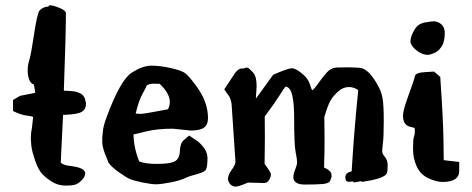

<svg xmlns="http://www.w3.org/2000/svg" viewBox="-20 -689 1788 727"><path d="M163.1 -664.1Q163.6 -668.9 170.9 -668.9Q179.2 -668.9 196.8 -662.6Q229.5 -650.4 229.5 -639.2Q229.5 -558.6 221.7 -345.7Q230 -345.2 249.8 -344.2Q269.5 -343.3 285.6 -334.5Q301.8 -325.7 304.7 -301.3L305.7 -298.8V-296.9Q305.7 -275.4 290 -265.9Q274.4 -256.3 229.5 -254.4L218.8 -253.9Q214.8 -163.6 210 -73.2Q220.7 -63.5 243.2 -61Q302.7 -54.7 302.7 -32.2Q302.7 -20.5 290.5 -7.8Q278.3 4.9 267.1 9.3Q255.9 13.7 227.1 13.7Q198.2 13.7 172.6 -3.4Q147 -20.5 135 -36.1Q123 -51.8 112.3 -83Q101.6 -114.3 99.1 -134Q96.7 -153.8 96.7 -168.9Q96.7 -184.1 101.1 -206.5L105.5 -246.1Q100.6 -249 80.1 -251.5Q59.6 -253.9 29.3 -268.6V-310.5L56.2 -326.2L113.3 -337.4V-340.3L108.4 -369.1Q89.4 -373.5 85 -413.1V-426.8Q85 -442.4 91.3 -462.9Q97.7 -483.4 108.9 -558.8Q120.1 -634.3 129.4 -648.9Q143.1 -663.1 162.1 -664.1H162.6Z M535.2 -365.2Q534.2 -359.4 519.8 -334Q505.4 -308.6 493.7 -258.8Q504.4 -257.8 513.2 -257.8Q522 -257.8 558.8 -264.6Q595.7 -271.5 616.2 -275.4Q623 -289.1 623 -302.7Q623 -335.4 584.5 -371.6Q576.7 -372.1 561.5 -372.1Q545.4 -372.1 535.2 -365.2ZM568.4 -68.4H576.2Q623.5 -68.4 641.8 -78.1Q660.2 -87.9 661.1 -117.7Q662.1 -147.5 676.8 -159.2L696.3 -175.8L729 -153.8L729.5 -153.3Q765.6 -123 765.6 -90.8Q765.6 -58.6 760.3 -47.9Q754.9 -37.1 726.1 -29.8Q697.3 -22.5 678.7 -13.7Q660.2 -4.9 624.3 2Q588.4 8.8 570.8 8.8Q553.2 8.8 519.8 2Q486.3 -4.9 472.2 -11Q458 -17.1 430.7 -36.4Q403.3 -55.7 391.1 -72.8L376 -110.4Q367.2 -136.7 367.2 -150.4V-167.5L369.6 -191.4Q370.1 -209.5 385.7 -251Q436.5 -386.7 478.5 -413.6Q520.5 -440.4 553.2 -440.4Q585.9 -440.4 627 -431.2Q668 -421.9 681.6 -411.6Q695.3 -401.4 723.6 -362.8Q767.6 -303.2 767.6 -241.2Q767.6 -217.3 752.9 -206.1Q738.3 -194.8 702.1 -194.8H701.7L634.3 -201.7Q577.1 -201.7 536.6 -192.1Q496.1 -182.6 485.4 -179.7Q486.8 -127.4 507.3 -77.6Q531.7 -68.8 568.4 -68.4Z M1090.8 -18.6Q1090.8 -30.3 1097.9 -47.6Q1105 -64.9 1105 -75Q1105 -85 1099.4 -112.8Q1093.8 -140.6 1093.8 -238.8Q1093.8 -336.9 1074.2 -354.5Q1074.7 -355 1068.8 -358.9Q1063 -362.8 1059.6 -359.4Q1056.2 -356 1038.6 -327.9Q1021 -299.8 982.4 -248Q982.9 -209.5 982.9 -164.3Q982.9 -119.1 981.9 -68.4Q1005.9 -36.6 1005.9 -28.3Q1005.9 -19.5 999 -7.8Q991.7 4.4 979.5 3.9L918.5 2.4Q884.3 17.6 872.6 17.6Q860.8 17.6 852.1 8.8Q843.3 0 843.3 -13.2Q843.3 -26.4 857.2 -45.7Q871.1 -64.9 871.6 -76.2L856.9 -294.9Q855 -311 847.7 -324.2L829.1 -350.6L871.1 -414.1Q878.9 -423.8 887.2 -427.7Q895.5 -431.6 899.4 -428.7Q914.6 -435.5 920.2 -431.6Q925.8 -427.7 938.7 -413.8Q951.7 -399.9 951.7 -362.3L948.7 -315.4L1014.6 -406.2Q1071.8 -430.7 1085.2 -430.7Q1098.6 -430.7 1122.6 -411.4Q1146.5 -392.1 1153.1 -370.6Q1159.7 -349.1 1162.6 -347.2Q1171.4 -353.5 1187 -376Q1202.6 -398.4 1218.3 -415.5Q1233.9 -432.6 1255.4 -433.3Q1276.9 -434.1 1293.2 -434.1Q1309.6 -434.1 1341.1 -432.4Q1372.6 -430.7 1406.2 -374Q1422.9 -346.2 1428 -320.3Q1433.1 -294.4 1433.1 -233.9Q1433.1 -173.3 1430.2 -149.7Q1427.2 -126 1427.2 -116.2Q1427.2 -106.4 1437.5 -94.7Q1447.8 -83 1447.8 -63.2Q1447.8 -43.5 1445.8 -35.6Q1441.4 -18.1 1388.2 -6.8L1349.1 0V-3.4L1320.8 2Q1316.9 -2 1315.9 -2L1302.2 -0.5Q1287.6 -0.5 1287.6 -16.1V-17.6Q1287.6 -35.6 1311.5 -40Q1320.8 -195.3 1336.4 -347.2Q1321.8 -359.4 1300.8 -359.4Q1279.8 -359.4 1261.5 -343.5Q1243.2 -327.6 1232.4 -310.1Q1221.7 -292.5 1208 -245.6Q1209 -206.5 1209 -158.9Q1209 -111.3 1207 -54.7Q1228.5 -45.9 1234.4 -33.2L1235.8 -20L1229.5 -2.9Q1223.6 5.9 1201.2 7.8Q1178.7 9.8 1134.8 9.8Q1090.8 9.8 1090.8 -18.6Z M1639.2 -604.5Q1664.1 -593.8 1664.1 -562.5Q1664.1 -562 1664.1 -561.5Q1663.6 -529.3 1651.4 -511.7Q1639.2 -494.1 1623.5 -487.8Q1607.9 -481.4 1601.1 -481.4Q1576.7 -481.4 1555.4 -499.5Q1534.2 -517.6 1534.2 -532.2Q1534.2 -546.9 1544.4 -567.4Q1554.7 -587.9 1566.4 -595.2Q1578.1 -602.5 1590.3 -604.2Q1602.5 -606 1610.4 -607.2Q1618.2 -608.4 1623.8 -608.4Q1629.4 -608.4 1639.2 -604.5ZM1623.5 -418Q1635.3 -407.7 1647 -397.9Q1658.2 -236.3 1659.2 -156.7L1660.2 -82.5L1718.8 -75.7V-42Q1718.8 0 1655.3 0Q1632.8 0 1602.5 -13.9Q1572.3 -27.8 1558.1 -58.3Q1543.9 -88.9 1543.9 -125Q1543.9 -161.1 1547.4 -171.1Q1550.8 -181.2 1550.8 -191.4Q1550.8 -201.7 1549.8 -204.6Q1546.4 -205.1 1544.4 -206.1Q1535.6 -208 1529.3 -210Q1505.9 -217.8 1505.9 -252Q1505.9 -271 1526.9 -328.4Q1547.9 -385.7 1551.3 -401.4Q1554.2 -414.1 1590.8 -416Q1607.4 -417 1623.5 -418Z"/></svg>

Font: Drukaatie burti
Style: Demi
Weight: 600
Version: Version 0.14